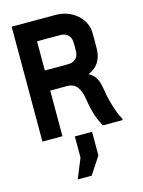

<svg xmlns="http://www.w3.org/2000/svg" viewBox="-140 -780 841 1130"><g transform="rotate(-15 280.0 -215.5)"><path d="M315 -401C266 -400 217 -400 168 -401V-578C217 -579 266 -579 315 -578C346 -577 372 -557 374 -520C375 -502 375 -477 374 -458C372 -421 346 -402 315 -401ZM46 0H168V-278H271C324 -278 349 -241 359 -174C374 -79 392 -43 414 0H535V-10C527 -16 488 -108 475 -201C465 -267 449 -291 411 -313C466 -335 493 -379 496 -438C497 -458 497 -531 496 -550C492 -629 415 -700 315 -700H46ZM189 269H274L343 164V20H238V149Z"/></g></svg>

Font: Fervojo
Style: Bold
Weight: 700
Designer: kohakuno
Version: ver.1.0